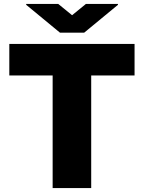

<svg xmlns="http://www.w3.org/2000/svg" viewBox="-20 -949 726 969"><path d="M27 -568.2V-727.3H659.1V-568.2H440.3V0H245.7V-568.2ZM274.1 -929 343.8 -872.2 413.4 -929H575.3V-924.7L404.8 -784.1H282.7L112.2 -924.7V-929Z"/></svg>

Font: Inter UI Black
Style: Regular
Weight: 900
Designer: Rasmus Andersson
Foundry: rsms
Version: 3.2;8d6f07862